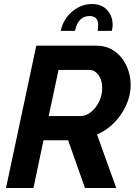

<svg xmlns="http://www.w3.org/2000/svg" viewBox="-20 -938 682 958"><path d="M10 0 161 -710H461Q514 -710 552.5 -682Q591 -654 611.5 -609Q632 -564 632 -514Q632 -463 610 -414Q588 -365 550 -326Q512 -287 464 -267L560 0H404L320 -238H197L147 0ZM382 -359Q409 -359 434 -379Q459 -399 474.5 -431Q490 -463 490 -500Q490 -538 471.5 -563.5Q453 -589 426 -589H272L223 -359ZM283 -784Q291 -823 314 -853Q337 -883 369.5 -900.5Q402 -918 438 -918Q487 -918 514.5 -888Q542 -858 542 -814Q542 -807 541 -799.5Q540 -792 538 -784H467Q470 -801 470 -812Q470 -858 427 -858Q370 -858 354 -784Z"/></svg>

Font: Raleway
Style: Bold Italic
Weight: 700
Italic angle: -12°
Designer: Matt McInerney, Pablo Impallari, Rodrigo Fuenzalida
Foundry: Matt McInerney, Pablo Impallari, Rodrigo Fuenzalida
Version: Version 4.101;RELEASE